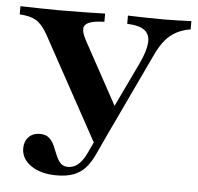

<svg xmlns="http://www.w3.org/2000/svg" viewBox="-52 -618 696 676"><g transform="rotate(5 296.0 -280.0)"><path d="M303.2 -96 91.9 -481.5Q72.6 -515.3 51.2 -527.8Q29.8 -540.3 -6.5 -541.9V-571Q28.2 -570.2 62.9 -569.4Q97.6 -568.5 134.7 -568.5Q185.5 -568.5 225.4 -569.4Q265.3 -570.2 292.7 -571V-541.9Q257.3 -541.1 239.5 -533.9Q221.8 -526.6 220.6 -512.5Q219.4 -498.4 232.3 -473.4L365.3 -229.8L337.1 -214.5L430.6 -410.5Q450.8 -454 452.4 -482.7Q454 -511.3 435.1 -525.8Q416.1 -540.3 373.4 -541.9V-571Q398.4 -570.2 429.8 -569.4Q461.3 -568.5 501.6 -568.5Q528.2 -568.5 551.2 -569.4Q574.2 -570.2 597.6 -571V-541.9Q569.4 -537.1 548 -525.8Q526.6 -514.5 509.7 -494.8Q492.7 -475 477.4 -442.7L313.7 -96ZM171.8 11.3Q116.1 11.3 81.5 -12.5Q46.8 -36.3 46.8 -73.4Q46.8 -98.4 61.7 -113.7Q76.6 -129 100.8 -129Q122.6 -129 134.3 -118.1Q146 -107.3 152.8 -91.5Q159.7 -75.8 166.1 -59.7Q172.6 -43.5 182.3 -32.7Q191.9 -21.8 209.7 -21.8Q228.2 -21.8 244 -34.3Q259.7 -46.8 272.6 -73.4L308.9 -150L334.7 -140.3L303.2 -72.6Q290.3 -45.2 273.4 -26.2Q256.5 -7.3 231.9 2Q207.3 11.3 171.8 11.3Z"/></g></svg>

Font: Playfair
Style: Bold
Weight: 700
Designer: Claus Eggers Sørensen
Foundry: Claus Eggers Sørensen
Version: Version 2.001;gftools[0.9.30]